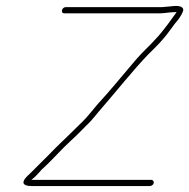

<svg xmlns="http://www.w3.org/2000/svg" viewBox="-20 -637 639 648"><path d="M197 -592H520C535 -592 553 -596 569 -596H576C557 -569 538 -543 516 -517L492 -491C465 -464 454 -454 423 -417C382 -369 350 -329 310 -286C295 -269 275 -242 258 -226C240 -209 225 -193 207 -176L182 -152C162 -133 143 -112 124 -94L106 -76L87 -57C79 -48 65 -39 60 -26C55 -13 71 -9 87 -9H486C491 -9 498 -14 499 -19C500 -24 496 -30 491 -30H86C100 -41 109 -51 120 -64C147 -88 169 -113 195 -139L220 -163C238 -179 254 -196 271 -213C290 -230 308 -255 325 -274C371 -327 429 -400 479 -452C496 -469 516 -488 531 -506C546 -523 557 -540 570 -557C580 -568 591 -583 596 -595C605 -612 589 -617 574 -617C564 -617 546 -614 537 -614C533 -613 529 -613 525 -613H202C196 -613 190 -608 189 -602C188 -596 191 -592 197 -592Z"/></svg>

Font: Electronic
Style: ThnIt
Weight: 100
Version: Version 1.011